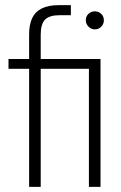

<svg xmlns="http://www.w3.org/2000/svg" viewBox="-20 -725 469 745"><path d="M93 0V-458H13V-496H93V-592Q93 -629 104.5 -654Q116 -679 141.5 -692Q167 -705 208 -705H255V-666H211Q172 -666 155 -649Q138 -632 138 -591V-496H370V0H325V-458H138V0ZM348 -611Q334 -611 323.5 -621.5Q313 -632 313 -646Q313 -662 323.5 -671.5Q334 -681 348 -681Q362 -681 372.5 -671.5Q383 -662 383 -646Q383 -632 373 -621.5Q363 -611 348 -611Z"/></svg>

Font: DM Sans 36pt ExtraLight
Style: Regular
Weight: 250
Designer: Colophon Foundry, Jonny Pinhorn
Foundry: Colophon Foundry
Version: Version 4.004;gftools[0.9.30]